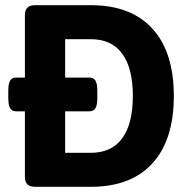

<svg xmlns="http://www.w3.org/2000/svg" viewBox="-20 -720 735 740"><path d="M650 -350Q650 -181 567.5 -90.5Q485 0 330 0H116Q95 0 85.5 -9.5Q76 -19 76 -40V-291H42Q26 -291 19 -303Q12 -315 12 -341V-371Q12 -397 19 -409Q26 -421 42 -421H76V-660Q76 -681 85.5 -690.5Q95 -700 116 -700H330Q485 -700 567.5 -609.5Q650 -519 650 -350ZM492 -350Q492 -457 451 -513Q410 -569 330 -569H231V-421H325Q341 -421 348 -409Q355 -397 355 -371V-341Q355 -315 348 -303Q341 -291 325 -291H231V-131H330Q410 -131 451 -187Q492 -243 492 -350Z"/></svg>

Font: Asap-Bold
Style: Bold
Weight: 700
Designer: Pablo Cosgaya
Foundry: Omnibus-Type
Version: Version 2.000; ttfautohint (v1.8)